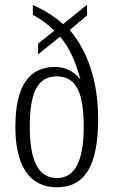

<svg xmlns="http://www.w3.org/2000/svg" viewBox="-20 -782 479 812"><path d="M220 10C336 10 395 -76 395 -279C395 -442 349 -568 275 -655L348 -717V-762L247 -680C204 -717 167 -739 119 -761V-719C150 -703 180 -682 209 -652L141 -597V-552L234 -627C274 -581 300 -521 320 -446C295 -478 257 -499 214 -499C102 -499 45 -418 45 -245C45 -85 102 10 220 10ZM221 -29C141 -29 106 -103 106 -246C106 -384 135 -459 220 -459C304 -459 334 -387 334 -246C334 -103 298 -29 221 -29Z"/></svg>

Font: Noto Serif Myanmar ExtraCondensed Light
Style: Regular
Weight: 300
Width: 2
Designer: Ben Mitchell and the Monotype Design Team
Foundry: Monotype Imaging Inc.
Version: Version 2.106